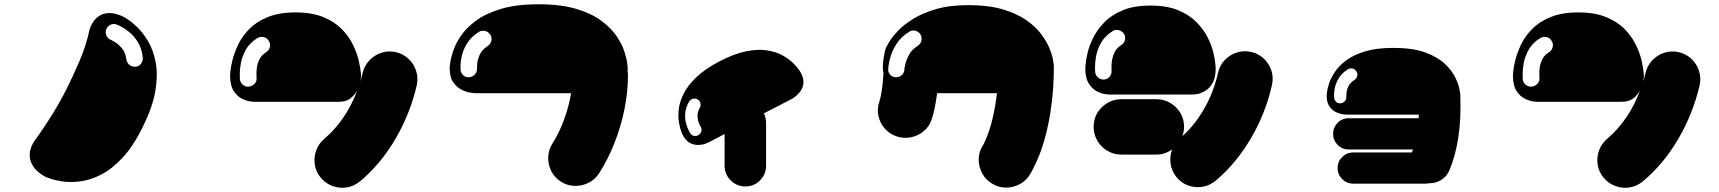

<svg xmlns="http://www.w3.org/2000/svg" viewBox="-20 -665 8040 898"><path d="M194 163Q156 142 139.5 119Q123 96 120 74.5Q117 53 122 35.5Q127 18 133 7.5Q139 -3 139 -3Q183 -63 223 -127.5Q263 -192 291 -248Q319 -304 351 -377.5Q383 -451 400 -531Q400 -531 404.5 -542Q409 -553 419.5 -567.5Q430 -582 448 -593Q466 -604 493.5 -604Q521 -604 559 -586Q559 -586 578 -574Q597 -562 623 -537Q649 -512 673 -471.5Q697 -431 708 -374Q719 -317 707 -242Q695 -167 648 -72Q603 20 552 74Q501 128 450.5 153Q400 178 353.5 183.5Q307 189 271.5 183.5Q236 178 215 170.5Q194 163 194 163ZM477 -528Q471 -513 478 -498Q485 -483 500 -478Q501 -478 517 -468.5Q533 -459 550 -439.5Q567 -420 571 -388Q573 -372 585 -362Q597 -352 614 -353Q630 -354 639.5 -367Q649 -380 648 -396Q643 -438 625 -467.5Q607 -497 584.5 -515Q562 -533 545 -541.5Q528 -550 526 -550Q511 -556 496.5 -549Q482 -542 477 -528Z M1832 -421Q1866 -413 1891 -389.5Q1916 -366 1926.5 -333Q1937 -300 1929 -265Q1898 -132 1829 -14.5Q1760 103 1664 183Q1636 206 1602.5 211.5Q1569 217 1536.5 205.5Q1504 194 1481 167Q1458 140 1452.5 106Q1447 72 1458.5 39.5Q1470 7 1497 -16Q1546 -57 1586 -115.5Q1626 -174 1651 -243Q1640 -222 1620 -205.5Q1600 -189 1565 -189Q1565 -189 1538 -189Q1511 -189 1465.5 -189Q1420 -189 1362 -189Q1307 -189 1262.5 -189Q1218 -189 1191.5 -189Q1165 -189 1165 -189Q1165 -189 1149 -191Q1133 -193 1111.5 -203.5Q1090 -214 1073.5 -238.5Q1057 -263 1056 -308Q1056 -308 1057.5 -329.5Q1059 -351 1067.5 -385Q1076 -419 1094.5 -457.5Q1113 -496 1146.5 -530Q1180 -564 1233 -585.5Q1286 -607 1362 -607Q1438 -607 1491 -585.5Q1544 -564 1577.5 -530Q1611 -496 1630 -457.5Q1649 -419 1657 -385Q1665 -351 1667 -329.5Q1669 -308 1669 -308Q1668 -300 1666.5 -292Q1665 -284 1665 -284Q1668 -294 1671 -303.5Q1674 -313 1676 -323Q1684 -358 1708 -383Q1732 -408 1764.5 -418.5Q1797 -429 1832 -421ZM1225 -421Q1238 -429 1242 -444.5Q1246 -460 1237 -474Q1229 -488 1213.5 -491.5Q1198 -495 1184 -487Q1147 -464 1129.5 -432Q1112 -400 1106.5 -369.5Q1101 -339 1101.5 -317.5Q1102 -296 1102 -294Q1104 -278 1116.5 -268Q1129 -258 1145 -260Q1161 -262 1171.5 -274Q1182 -286 1180 -302Q1180 -303 1179.5 -316.5Q1179 -330 1181.5 -349.5Q1184 -369 1194 -388.5Q1204 -408 1225 -421Z M2916 -348Q2916 -344 2915.5 -339Q2915 -334 2915 -334Q2916 -329 2916.5 -323.5Q2917 -318 2917 -313Q2917 -236 2901 -156Q2885 -76 2855 1Q2825 78 2783 144Q2764 174 2733.5 189.5Q2703 205 2668.5 204.5Q2634 204 2604 185Q2574 166 2558.5 135.5Q2543 105 2544 70.5Q2545 36 2564 6Q2596 -45 2618.5 -106.5Q2641 -168 2651 -229Q2651 -229 2627.5 -229Q2604 -229 2569 -229Q2534 -229 2499 -229Q2410 -229 2343 -229Q2276 -229 2239 -229Q2202 -229 2202 -229Q2202 -229 2184 -231Q2166 -233 2142.5 -243.5Q2119 -254 2101 -278.5Q2083 -303 2083 -348Q2083 -348 2085.5 -369.5Q2088 -391 2099 -425Q2110 -459 2135 -496.5Q2160 -534 2206 -568Q2252 -602 2323.5 -623.5Q2395 -645 2499 -645Q2603 -645 2675 -623.5Q2747 -602 2792.5 -568Q2838 -534 2863.5 -496.5Q2889 -459 2900 -425Q2911 -391 2913.5 -369.5Q2916 -348 2916 -348ZM2261 -450Q2274 -458 2278 -474Q2282 -490 2273 -503Q2265 -516 2249.5 -520Q2234 -524 2220 -516Q2184 -493 2165.5 -463.5Q2147 -434 2140.5 -406Q2134 -378 2134 -359Q2134 -340 2134 -338Q2136 -322 2148 -312Q2160 -302 2176 -304Q2192 -306 2202 -318Q2212 -330 2211 -346Q2211 -348 2212 -366.5Q2213 -385 2223.5 -408.5Q2234 -432 2261 -450Z M3292 2Q3292 2 3279.5 7Q3267 12 3247.5 13Q3228 14 3207.5 4Q3187 -6 3172 -36Q3172 -36 3166 -51Q3160 -66 3155.5 -92.5Q3151 -119 3154.5 -153Q3158 -187 3176.5 -225Q3195 -263 3235.5 -302.5Q3276 -342 3345 -378Q3414 -414 3469.5 -425Q3525 -436 3567 -429.5Q3609 -423 3639 -406.5Q3669 -390 3688 -371.5Q3707 -353 3716 -339.5Q3725 -326 3725 -326Q3741 -296 3737.5 -273.5Q3734 -251 3722 -236Q3710 -221 3699 -213Q3688 -205 3688 -205Q3657 -188 3620 -169.5Q3583 -151 3553 -135Q3563 -113 3563 -91V110Q3563 150 3535 178.5Q3507 207 3466 207Q3426 207 3397.5 178.5Q3369 150 3369 110V-38Q3330 -17 3292 2ZM3203 -190Q3187 -162 3185 -136Q3183 -110 3188.5 -89.5Q3194 -69 3200.5 -56Q3207 -43 3208 -42Q3214 -32 3225.5 -29.5Q3237 -27 3248 -34Q3258 -41 3260.5 -52.5Q3263 -64 3256 -74Q3255 -75 3249.5 -87.5Q3244 -100 3242.5 -120Q3241 -140 3253 -161Q3259 -172 3256 -183Q3253 -194 3243 -200Q3233 -206 3221 -203Q3209 -200 3203 -190Z M4509 -641Q4603 -641 4669 -621.5Q4735 -602 4779 -571.5Q4823 -541 4848.5 -507Q4874 -473 4887 -442.5Q4900 -412 4903.5 -392.5Q4907 -373 4907 -373Q4908 -366 4908.5 -360Q4909 -354 4909 -347Q4909 -307 4905.5 -252Q4902 -197 4892 -134Q4882 -71 4863.5 -6Q4845 59 4814 120Q4810 128 4806.5 134.5Q4803 141 4799 148Q4781 179 4751 195.5Q4721 212 4687 212.5Q4653 213 4622 195Q4591 177 4574.5 147Q4558 117 4557.5 83Q4557 49 4575 18Q4579 13 4582 6.5Q4585 0 4588 -7Q4609 -53 4622.5 -111.5Q4636 -170 4643 -229Q4643 -229 4622 -229Q4601 -229 4570 -229Q4539 -229 4509 -229Q4475 -229 4441.5 -229Q4408 -229 4385.5 -229Q4363 -229 4363 -229Q4359 -198 4353 -167Q4347 -136 4338 -108Q4327 -74 4301 -52Q4275 -30 4241.5 -23Q4208 -16 4174 -27Q4141 -38 4118.5 -63.5Q4096 -89 4088.5 -122.5Q4081 -156 4093 -190Q4100 -212 4105 -248Q4110 -284 4112 -322Q4112 -322 4110.5 -331Q4109 -340 4109 -347Q4109 -378 4115 -405Q4118 -435 4133 -459Q4133 -459 4144.5 -477.5Q4156 -496 4182 -523Q4208 -550 4251.5 -577Q4295 -604 4358.5 -622.5Q4422 -641 4509 -641ZM4273 -451Q4286 -460 4289.5 -475Q4293 -490 4285 -504Q4276 -518 4260.5 -521.5Q4245 -525 4232 -516Q4196 -494 4176 -464Q4156 -434 4147 -406Q4138 -378 4136 -359Q4134 -340 4134 -338Q4135 -322 4147.5 -312Q4160 -302 4176 -304Q4192 -306 4201.5 -317.5Q4211 -329 4210 -345Q4210 -346 4214.5 -365.5Q4219 -385 4232 -409.5Q4245 -434 4273 -451Z M5164 -223Q5164 -223 5148 -225Q5132 -227 5111 -237.5Q5090 -248 5073.5 -272.5Q5057 -297 5056 -342Q5056 -342 5057.5 -363.5Q5059 -385 5067 -419Q5075 -453 5094 -490.5Q5113 -528 5146.5 -562Q5180 -596 5232.5 -617.5Q5285 -639 5361 -639Q5437 -639 5489.5 -617.5Q5542 -596 5575.5 -562Q5609 -528 5628 -490.5Q5647 -453 5655 -419Q5663 -385 5664.5 -363.5Q5666 -342 5666 -342Q5665 -297 5649 -272.5Q5633 -248 5613 -237.5Q5593 -227 5578 -225Q5563 -223 5563 -223Q5563 -223 5536.5 -223Q5510 -223 5464 -223Q5418 -223 5361 -223Q5306 -223 5261.5 -223Q5217 -223 5190.5 -223Q5164 -223 5164 -223ZM5183 -519Q5147 -496 5129.5 -464.5Q5112 -433 5106.5 -402.5Q5101 -372 5101.5 -351Q5102 -330 5102 -328Q5104 -312 5116 -302Q5128 -292 5144 -293Q5160 -294 5170 -306.5Q5180 -319 5179 -335Q5179 -336 5178.5 -349.5Q5178 -363 5181 -382.5Q5184 -402 5193.5 -421.5Q5203 -441 5224 -454Q5238 -462 5241.5 -478Q5245 -494 5237 -507Q5228 -520 5212 -524Q5196 -528 5183 -519ZM5832 -422Q5867 -414 5891.5 -390.5Q5916 -367 5926.5 -334.5Q5937 -302 5929 -267Q5899 -134 5830 -17Q5761 100 5666 180Q5638 203 5604.5 208.5Q5571 214 5538.5 203Q5506 192 5483 164Q5460 136 5455 101Q5450 66 5462 34Q5428 58 5389 58H5225Q5189 58 5159.5 40.5Q5130 23 5112.5 -6.5Q5095 -36 5095 -72Q5095 -108 5112.5 -137Q5130 -166 5159.5 -183.5Q5189 -201 5225 -201H5389Q5424 -201 5453.5 -183.5Q5483 -166 5500.5 -137Q5518 -108 5518 -72Q5518 -50 5510 -28Q5570 -82 5613.5 -159Q5657 -236 5677 -325Q5685 -360 5708.5 -384.5Q5732 -409 5765 -419.5Q5798 -430 5832 -422Z M6809 -231Q6810 -228 6810 -225Q6810 -222 6810 -219Q6814 -109 6800.5 -21.5Q6787 66 6758 134Q6745 162 6719 177.5Q6693 193 6664 192Q6660 193 6656 193.5Q6652 194 6647 194H6309Q6279 194 6257.5 172.5Q6236 151 6236 121Q6236 91 6257.5 69.5Q6279 48 6309 48H6583Q6587 41 6588 34H6288Q6257 34 6236 12.5Q6215 -9 6215 -39Q6215 -69 6236 -90.5Q6257 -112 6288 -112H6615Q6615 -116 6615.5 -120Q6616 -124 6616 -129Q6616 -129 6598 -129Q6580 -129 6552.5 -129Q6525 -129 6497 -129Q6396 -129 6335 -129Q6274 -129 6274 -129Q6274 -129 6260.5 -130.5Q6247 -132 6229.5 -140Q6212 -148 6198.5 -166.5Q6185 -185 6185 -218Q6185 -218 6186.5 -234Q6188 -250 6196.5 -275.5Q6205 -301 6224 -329.5Q6243 -358 6277.5 -383.5Q6312 -409 6365.5 -425Q6419 -441 6497 -441Q6587 -441 6645 -420Q6703 -399 6736.5 -367.5Q6770 -336 6785.5 -304.5Q6801 -273 6805 -252Q6809 -231 6809 -231ZM6315 -291Q6325 -298 6328 -309.5Q6331 -321 6324 -331Q6318 -342 6306 -344.5Q6294 -347 6284 -341Q6257 -324 6243 -301.5Q6229 -279 6224 -258Q6219 -237 6219.5 -223Q6220 -209 6220 -208Q6221 -196 6230 -188Q6239 -180 6251 -182Q6263 -183 6270.5 -192.5Q6278 -202 6277 -213Q6277 -214 6277.5 -228Q6278 -242 6286 -260Q6294 -278 6315 -291Z M7832 -421Q7866 -413 7891 -389.5Q7916 -366 7926.5 -333Q7937 -300 7929 -265Q7898 -132 7829 -14.5Q7760 103 7664 183Q7636 206 7602.5 211.5Q7569 217 7536.5 205.5Q7504 194 7481 167Q7458 140 7452.5 106Q7447 72 7458.5 39.5Q7470 7 7497 -16Q7546 -57 7586 -115.5Q7626 -174 7651 -243Q7640 -222 7620 -205.5Q7600 -189 7565 -189Q7565 -189 7538 -189Q7511 -189 7465.5 -189Q7420 -189 7362 -189Q7307 -189 7262.5 -189Q7218 -189 7191.5 -189Q7165 -189 7165 -189Q7165 -189 7149 -191Q7133 -193 7111.5 -203.5Q7090 -214 7073.5 -238.5Q7057 -263 7056 -308Q7056 -308 7057.5 -329.5Q7059 -351 7067.5 -385Q7076 -419 7094.5 -457.5Q7113 -496 7146.5 -530Q7180 -564 7233 -585.5Q7286 -607 7362 -607Q7438 -607 7491 -585.5Q7544 -564 7577.5 -530Q7611 -496 7630 -457.5Q7649 -419 7657 -385Q7665 -351 7667 -329.5Q7669 -308 7669 -308Q7668 -300 7666.5 -292Q7665 -284 7665 -284Q7668 -294 7671 -303.5Q7674 -313 7676 -323Q7684 -358 7708 -383Q7732 -408 7764.5 -418.5Q7797 -429 7832 -421ZM7225 -421Q7238 -429 7242 -444.5Q7246 -460 7237 -474Q7229 -488 7213.5 -491.5Q7198 -495 7184 -487Q7147 -464 7129.5 -432Q7112 -400 7106.5 -369.5Q7101 -339 7101.5 -317.5Q7102 -296 7102 -294Q7104 -278 7116.5 -268Q7129 -258 7145 -260Q7161 -262 7171.5 -274Q7182 -286 7180 -302Q7180 -303 7179.5 -316.5Q7179 -330 7181.5 -349.5Q7184 -369 7194 -388.5Q7204 -408 7225 -421Z"/></svg>

Font: Nikukyu
Style: Regular
Weight: 400
Version: Version 1.00